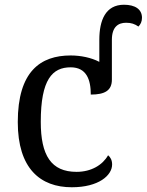

<svg xmlns="http://www.w3.org/2000/svg" viewBox="-20 -780 619 810"><path d="M283 10C396 10 453 -40 453 -86C453 -104 446 -117 436 -125C413 -84 365 -55 303 -55C196 -55 152 -124 152 -266C152 -445 201 -496 278 -496C345 -496 363 -444 363 -381C422 -381 452 -398 452 -444V-612C452 -667 479 -684 512 -684C534 -684 548 -679 564 -668C573 -677 579 -689 579 -705C579 -741 550 -760 503 -760C425 -760 399 -694 399 -612V-519C365 -537 320 -546 278 -546C151 -546 55 -479 55 -265C55 -69 150 10 283 10Z"/></svg>

Font: Noto Serif Thai
Style: Regular
Weight: 400
Designer: Monotype Design Team
Foundry: Monotype Imaging Inc.
Version: Version 1.901